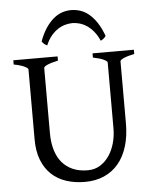

<svg xmlns="http://www.w3.org/2000/svg" viewBox="-58 -886 769 949"><g transform="rotate(-5 327.0 -411.0)"><path d="M622.6 -594.2Q589.4 -587.4 570.6 -579.1Q551.8 -570.8 551.8 -564V-255.9Q551.8 -191.9 536.1 -141.6Q520.5 -91.3 491.2 -56.6Q461.9 -22 419.9 -3.7Q377.9 14.6 325.2 14.6Q274.9 14.6 232.7 0.7Q190.4 -13.2 159.9 -41.7Q129.4 -70.3 112.3 -113.8Q95.2 -157.2 95.2 -216.8V-564Q95.2 -569.8 77.4 -578.6Q59.6 -587.4 24.4 -594.2V-615.2H244.1V-594.2Q210.9 -587.4 192.1 -579.1Q173.3 -570.8 173.3 -564V-241.2Q173.3 -194.3 184.3 -157.2Q195.3 -120.1 217 -94.5Q238.8 -68.8 270.5 -55.2Q302.2 -41.5 344.2 -41.5Q378.9 -41.5 405.8 -58.3Q432.6 -75.2 450.9 -102.5Q469.2 -129.9 478.8 -164.8Q488.3 -199.7 488.3 -235.8V-564Q488.3 -569.8 470.5 -578.6Q452.6 -587.4 417.5 -594.2V-615.2H622.6ZM171.9 -695.8Q186.5 -735.4 204.8 -762.2Q223.1 -789.1 243.4 -805.9Q263.7 -822.8 285.6 -830.1Q307.6 -837.4 329.6 -837.4Q353.5 -837.4 376 -830.1Q398.4 -822.8 418.7 -805.9Q439 -789.1 456.8 -762.2Q474.6 -735.4 489.3 -695.8Q483.4 -687 477.5 -682.4Q471.7 -677.7 463.4 -673.8Q451.2 -701.7 435.3 -720.7Q419.4 -739.7 401.9 -751.2Q384.3 -762.7 366 -767.8Q347.7 -772.9 331.5 -772.9Q314.5 -772.9 295.7 -767.8Q276.9 -762.7 259 -751.2Q241.2 -739.7 225.3 -720.7Q209.5 -701.7 197.8 -673.8Q189.5 -677.7 183.6 -682.4Q177.7 -687 171.9 -695.8Z"/></g></svg>

Font: Gentium Unicode
Style: Regular
Weight: 400
Version: Version 1.009